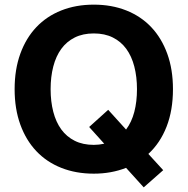

<svg xmlns="http://www.w3.org/2000/svg" viewBox="-20 -734 808 827"><path d="M523 -11Q459 14 384 14Q307 14 244 -11Q181 -36 136.5 -83Q92 -130 67.5 -197.5Q43 -265 43 -350Q43 -435 67.5 -502.5Q92 -570 136.5 -617Q181 -664 244 -689Q307 -714 384 -714Q461 -714 524 -689Q587 -664 631.5 -617Q676 -570 700.5 -502.5Q725 -435 725 -350Q725 -259 697.5 -188.5Q670 -118 619 -71L683 -1L599 73ZM384 -110Q406 -110 429 -115L364 -187L446 -261L523 -176Q547 -208 558.5 -252Q570 -296 570 -350Q570 -403 558.5 -447.5Q547 -492 524 -523.5Q501 -555 466 -572.5Q431 -590 384 -590Q337 -590 302 -572.5Q267 -555 244 -523.5Q221 -492 209.5 -447.5Q198 -403 198 -350Q198 -297 209.5 -252.5Q221 -208 244 -176.5Q267 -145 302 -127.5Q337 -110 384 -110Z"/></svg>

Font: Post Grotesk Bold
Style: Bold
Weight: 700
Version: Version 1.0